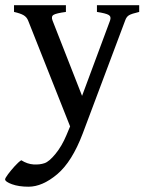

<svg xmlns="http://www.w3.org/2000/svg" viewBox="-45 -474 563 737"><path d="M489.3 -428.2Q460 -421.4 450.2 -415.5Q440.4 -409.7 435.5 -395.5L272.5 38.6Q231.4 147 174.6 194.8Q117.7 242.7 64.5 242.7Q27.3 242.7 1 233.2Q-25.4 223.6 -25.4 214.4Q-25.4 210 -14.2 194.8Q-2.9 179.7 11.7 163.6Q26.4 147.5 36.6 141.1Q60.1 155.8 83.7 157.2Q107.4 158.7 126 152.3Q143.6 146.5 168 116.7Q192.4 86.9 210 44.9L224.1 11.2L63 -395Q57.6 -408.7 45.2 -415.8Q32.7 -422.9 8.8 -428.2V-454.1H208V-428.2Q171.4 -423.3 160.9 -417.2Q150.4 -411.1 156.7 -395L270 -106L377.4 -395Q382.8 -410.2 372.3 -416.5Q361.8 -422.9 327.1 -428.2V-454.1H489.3Z"/></svg>

Font: Gentium Book Plus
Style: Regular
Weight: 400
Designer: Victor Gaultney, Annie Olsen, Iska Routamaa, Becca Hirsbrunner
Foundry: SIL International
Version: Version 6.101